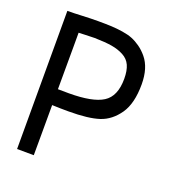

<svg xmlns="http://www.w3.org/2000/svg" viewBox="-120 -731 757 831"><g transform="rotate(20 259.0 -315.5)"><path d="M382.8 -439.5Q382.8 -477.1 372.1 -501Q361.3 -524.9 336.9 -537.8Q312.5 -550.8 282 -555.9Q251.5 -561 202.6 -562Q185.5 -562 160.4 -560.8Q135.3 -559.6 128.9 -559.6V-498L128.4 -299.3Q146 -298.8 178.7 -298.8Q288.1 -298.8 335.4 -328.9Q382.8 -358.9 382.8 -439.5ZM127.9 4.9 50.8 4.4V-631.8Q78.6 -631.8 118.7 -633.8Q158.7 -635.7 191.9 -635.7Q229 -635.7 253.4 -634.5Q277.8 -633.3 304.9 -629.2Q332 -625 351.3 -617.2Q370.6 -609.4 389.9 -595.7Q409.2 -582 425.8 -562Q461.9 -518.6 461.9 -442.4Q461.9 -355 428.7 -306.6Q394.5 -257.3 345.2 -241Q295.9 -224.6 203.1 -224.6Q168 -224.6 128.4 -226.1Q128.4 -155.3 128.2 -91.1Q127.9 -26.9 127.9 4.9Z"/></g></svg>

Font: FantasqueSansM Nerd Font
Style: Regular
Weight: 400
Monospace: yes
Designer: Jany Belluz
Version: Version 1.8.0 ; ttfautohint (v1.8.2);Nerd Fonts 3.4.0